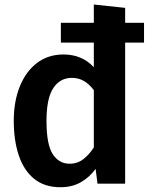

<svg xmlns="http://www.w3.org/2000/svg" viewBox="-20 -794 655 830"><path d="M385.6 -774.4 521 -760V-695.4H602.6V-609.7H521V0H401.5L393.3 -64.1Q367.7 -28.2 329.7 -6.4Q291.8 15.4 241.5 15.4Q172.8 15.4 128.2 -20.5Q83.6 -56.4 61.5 -121.3Q39.5 -186.2 39.5 -272.3Q39.5 -354.9 65.4 -419.7Q91.3 -484.6 139.5 -521.5Q187.7 -558.5 254.9 -558.5Q333.8 -558.5 385.6 -503.6V-609.7H243.1V-695.4H385.6ZM290.8 -457.4Q239.5 -457.4 210.3 -413.1Q181 -368.7 181 -271.8Q181 -169.2 207.9 -127.7Q234.9 -86.2 281 -86.2Q314.9 -86.2 340.8 -106.4Q366.7 -126.7 385.6 -156.9V-404.1Q367.2 -429.2 343.8 -443.3Q320.5 -457.4 290.8 -457.4Z"/></svg>

Font: Fira Code SemiBold
Style: Regular
Weight: 600
Designer: Carrois Corporate, Edenspiekermann AG, Nikita Prokopov
Foundry: Carrois Corporate, Edenspiekermann AG, Nikita Prokopov
Version: Version 6.002